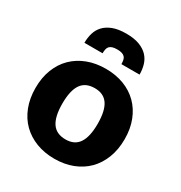

<svg xmlns="http://www.w3.org/2000/svg" viewBox="-174 -859 930 989"><g transform="rotate(30 290.5 -364.0)"><path d="M291.5 -526.5Q350.5 -526.5 399 -508Q447.5 -489.5 482.2 -455Q517 -420.5 536.2 -371.2Q555.5 -322 555.5 -260.5Q555.5 -198.5 536.2 -148.8Q517 -99 482.2 -64.2Q447.5 -29.5 399 -10.8Q350.5 8 291.5 8Q232 8 183.2 -10.8Q134.5 -29.5 99.2 -64.2Q64 -99 44.8 -148.8Q25.5 -198.5 25.5 -260.5Q25.5 -322 44.8 -371.2Q64 -420.5 99.2 -455Q134.5 -489.5 183.2 -508Q232 -526.5 291.5 -526.5ZM291.5 -107Q345 -107 370.2 -144.8Q395.5 -182.5 395.5 -259.5Q395.5 -336.5 370.2 -374Q345 -411.5 291.5 -411.5Q236.5 -411.5 211 -374Q185.5 -336.5 185.5 -259.5Q185.5 -182.5 211 -144.8Q236.5 -107 291.5 -107ZM291.5 -736Q338.5 -736 370 -724Q401.5 -712 420.5 -691.8Q439.5 -671.5 447.5 -644.5Q455.5 -617.5 455.5 -587H347.5Q347.5 -600.5 345.2 -611Q343 -621.5 336.8 -628.2Q330.5 -635 319.5 -638.5Q308.5 -642 291.5 -642Q274 -642 263.2 -638.5Q252.5 -635 246.2 -628.2Q240 -621.5 237.8 -611Q235.5 -600.5 235.5 -587H127.5Q127.5 -617.5 135.5 -644.5Q143.5 -671.5 162.5 -691.8Q181.5 -712 213 -724Q244.5 -736 291.5 -736Z"/></g></svg>

Font: Lato 2
Style: Regular
Weight: 900
Designer: Lukasz Dziedzic with Adam Twardoch and Botio Nikoltchev
Foundry: tyPoland Lukasz Dziedzic
Version: Version 2.015; 2015-08-06; http://www.latofonts.com/